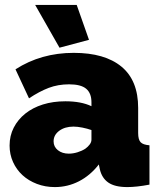

<svg xmlns="http://www.w3.org/2000/svg" viewBox="-20 -751 644 781"><path d="M203 10Q164 10 130 -3Q96 -16 71.5 -38.5Q47 -61 33 -92Q19 -123 19 -159Q19 -199 36 -232Q53 -265 83 -289Q113 -313 154.5 -326Q196 -339 246 -339Q310 -339 352 -319V-335Q352 -372 330.5 -390Q309 -408 261 -408Q216 -408 178 -393.5Q140 -379 98 -351L43 -469Q147 -536 280 -536Q406 -536 474 -480Q542 -424 542 -312V-210Q542 -183 552 -172.5Q562 -162 588 -160V0Q562 5 539 7.5Q516 10 498 10Q447 10 420.5 -8.5Q394 -27 386 -63L382 -82Q347 -37 301 -13.5Q255 10 203 10ZM260 -126Q277 -126 295 -131.5Q313 -137 327 -146Q338 -154 345 -163.5Q352 -173 352 -183V-222Q335 -228 315 -232Q295 -236 279 -236Q244 -236 221 -219Q198 -202 198 -176Q198 -154 215.5 -140Q233 -126 260 -126ZM123 -731H292L342 -589L222 -557Z"/></svg>

Font: Raleway
Style: Heavy
Weight: 900
Designer: Matt McInerney, Pablo Impallari, Rodrigo Fuenzalida
Foundry: Matt McInerney, Pablo Impallari, Rodrigo Fuenzalida
Version: Version 2.001; ttfautohint (v0.8) -G 200 -r 50